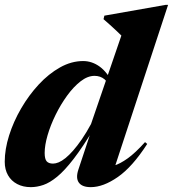

<svg xmlns="http://www.w3.org/2000/svg" viewBox="-22 -758 713 791"><path d="M438 -382Q426 -417 408.8 -431.2Q391.5 -445.5 367.5 -445.5Q339 -445.5 310 -423Q281 -400.5 254.5 -364Q228 -327.5 207 -284.8Q186 -242 174 -200.8Q162 -159.5 162 -128Q162 -103 170.2 -93.5Q178.5 -84 196.5 -84Q207 -84 219.8 -89.2Q232.5 -94.5 247.5 -106.5Q262.5 -118.5 279.2 -137.5Q296 -156.5 314.8 -183.8Q333.5 -211 353 -247L478 -611.5Q469 -620.5 457 -631.8Q445 -643 431.5 -655.2Q418 -667.5 404.5 -679L408 -693.5L660.5 -738H670.5L441.5 -41.5L401 -68.5Q422 -68 447.2 -75.5Q472.5 -83 504 -105.5Q535.5 -128 575.5 -172.5L584.5 -165Q523.5 -70.5 463.5 -28.8Q403.5 13 352 13Q316.5 13 303 -5.5Q289.5 -24 300.5 -58L357.5 -230L365.5 -229.5Q318.5 -151.5 281.2 -103.2Q244 -55 213.5 -30Q183 -5 156.5 4Q130 13 105 13Q73 13 48.8 0.2Q24.5 -12.5 11 -36Q-2.5 -59.5 -2.5 -91.5Q-2.5 -143 15.5 -200Q33.5 -257 65 -311.2Q96.5 -365.5 137.5 -409.8Q178.5 -454 225.2 -480.2Q272 -506.5 320.5 -506.5Q357 -506.5 388.8 -483.5Q420.5 -460.5 446 -409Z"/></svg>

Font: Newsreader 60pt
Style: Bold Italic
Weight: 700
Italic angle: -17°
Designer: Hugues Gentile
Foundry: Production Type
Version: Version 1.003